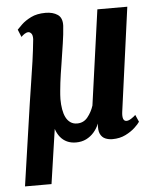

<svg xmlns="http://www.w3.org/2000/svg" viewBox="-53 -609 680 837"><g transform="rotate(-5 287.0 -191.0)"><path d="M138.5 182H22.5L74.5 -175Q81.5 -223.5 88.8 -268.2Q96 -313 102.5 -358.8Q109 -404.5 114 -454.5Q114.5 -472.5 108.2 -479.5Q102 -486.5 95.5 -486.5Q87.5 -486.5 79 -481Q70.5 -475.5 64 -468.5L50.5 -501.5Q56.5 -508 72 -523Q87.5 -538 113.5 -551Q139.5 -564 177.5 -564Q209.5 -564 230.2 -550Q251 -536 249.5 -501Q247 -463.5 241 -425Q235 -386.5 227 -333.5Q223.5 -311.5 220.5 -292.2Q217.5 -273 215.5 -255.2Q213.5 -237.5 211.8 -220Q210 -202.5 209.5 -183.5Q209.5 -159.5 213 -139Q216.5 -118.5 224 -103.5Q231.5 -88.5 243.8 -80Q256 -71.5 273 -71.5Q301.5 -71.5 319.2 -93.5Q337 -115.5 346 -143.5L404 -559.5H535L473 -104.5Q470.5 -85 474.2 -74.5Q478 -64 488.5 -64Q497.5 -64 509.2 -71.5Q521 -79 528.5 -86.5L542 -55.5Q536 -46 519.5 -30.5Q503 -15 477.8 -2.5Q452.5 10 420.5 10Q403.5 10 389 3.8Q374.5 -2.5 367 -18.5Q359.5 -34.5 363 -63.5Q354.5 -42.5 340 -25.8Q325.5 -9 305.8 0.8Q286 10.5 261 10.5Q239 10.5 221.8 2.5Q204.5 -5.5 192.2 -20.8Q180 -36 173.5 -56.5Z"/></g></svg>

Font: Merriweather 24pt SemiCondensed
Style: Bold Italic
Weight: 700
Width: 4
Italic angle: -7.8°
Designer: Eben Sorkin
Foundry: Eben Sorkin
Version: Version 2.101